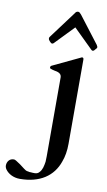

<svg xmlns="http://www.w3.org/2000/svg" viewBox="-230 -770 625 1123"><g transform="rotate(10 82.5 -208.0)"><path d="M139 -626 253 -514C254 -513 256 -512 258 -510C261 -510 263 -509 264 -509C265 -509 267 -510 270 -512L277 -520C280 -523 282 -526 284 -528C285 -532 286 -534 286 -535C285 -538 283 -542 280 -547L159 -705C156 -708 153 -712 150 -714C147 -718 143 -719 139 -719C132.2 -719 124.6 -713.7 123 -709L3 -548C-0.5 -542.7 -2 -542.3 -2 -535C-2 -530.1 2 -524 6 -520L14 -512C17 -510 19 -509 20 -509C21 -509 23 -510 26 -510C28 -511 30 -513 31 -514ZM-121 240C-121 248 -118 256 -113 263C-97.2 285.1 -66.5 303 -28 303C91 303 169.1 249.8 200 160C212 129 218 93 218 52V-449C218 -456 215 -460 210 -460H207C206 -459 204 -459 203 -458L41 -381C38 -380 36 -378 36 -376C34 -375 34 -373 34 -372C34 -368 34 -366 36 -364C43.5 -360.3 52.5 -358.4 62 -356C83 -353 105 -346.4 105 -323V145C105 154 104 165 104 178C100 203.9 95.5 227.5 80 243C74 251 64 255 53 255C44 255 37 255 30 254C24 254 18 254 14 252C2.5 252 -6.2 245.1 -13 240C-34.5 223.1 -46.8 213.9 -65 203C-71.6 199 -74.9 197 -82 197C-106 197 -121 217.1 -121 240Z"/></g></svg>

Font: fbb
Style: Bold
Weight: 400
Designer: David J. Perry, Michael Sharpe
Version: Version 1.045